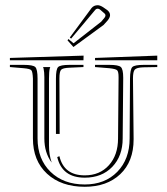

<svg xmlns="http://www.w3.org/2000/svg" viewBox="-20 -740 634 729"><path d="M197.3 -143.6 205.6 -147Q222.7 -74.2 301.8 -74.2Q358.9 -74.2 393.6 -112.8Q428.2 -151.4 428.2 -214.4L430.2 -440.9V-447.3Q430.2 -468.3 424.6 -473.4Q418.9 -478.5 395 -481L340.8 -485.4V-493.7H395Q429.7 -493.7 438.7 -485.6Q447.8 -477.5 447.8 -445.3V-440.9L445.8 -214.4Q445.8 -147.5 406.2 -106.4Q366.7 -65.4 301.8 -65.4Q215.8 -65.4 197.3 -143.6ZM170.9 -485.4Q170.4 -484.4 169.7 -482.4Q168.9 -480.5 168.9 -479.5Q166 -467.8 166 -441.4V-188Q166 -152.3 176.3 -122.6Q148.4 -160.2 148.4 -214.4V-441.4V-447.3Q148.4 -465.8 145.5 -479.5Q145.5 -480.5 144.5 -482.4Q143.6 -484.4 143.6 -485.4ZM577.1 -528.8V-511.2H340.8V-520ZM206.5 -231.4H192.4V-441.4Q192.4 -477.1 200.7 -485.4Q209 -493.7 244.6 -493.7H296.9V-485.4L243.2 -482.9Q218.3 -481.9 211.9 -474.9Q205.6 -467.8 205.6 -442.4ZM297.4 -528.8 296.9 -511.2H17.6V-520ZM122.6 -441.4V-214.4Q122.6 -135.7 171.9 -87.6Q221.2 -39.6 301.8 -39.6Q378.4 -39.6 425.3 -87.6Q472.2 -135.7 472.2 -214.4L473.6 -441.4Q474.1 -477.1 482.4 -485.4Q490.7 -493.7 526.4 -493.7H577.1V-485.4L523.4 -484.4Q498.5 -483.4 491.7 -475.6Q484.9 -467.8 484.9 -442.4L487.3 -214.4V-210.9Q487.3 -126.5 436.5 -78.6Q385.7 -30.8 301.8 -30.8Q212.4 -30.8 158.7 -80.3Q105 -129.9 105 -214.4V-441.4Q104 -467.3 99.1 -473.1Q94.2 -479 69.8 -481L17.6 -485.4V-493.7H69.8Q105.5 -493.7 114 -485.4Q122.6 -477.1 122.6 -441.4ZM245.1 -597.7 327.6 -709.5Q336.4 -720.2 351.1 -720.2Q359.4 -720.2 371.1 -712.9L386.7 -702.1Q397.9 -693.4 397.9 -682.6Q397.9 -673.3 387.7 -661.1L373 -645L258.8 -561.5L236.3 -586.9L239.7 -591.8L245.1 -587.4L259.3 -575.7L364.3 -657.7L377 -672.9Q380.4 -677.2 380.4 -681.2Q380.4 -686.5 375 -690.4L359.9 -703.6Q355.5 -707 351.1 -707Q345.2 -707 341.3 -702.1L250 -593.3Z"/></svg>

Font: FoglihtenNo03
Style: Regular
Weight: 500
Version: Version 0.59